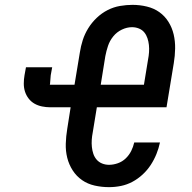

<svg xmlns="http://www.w3.org/2000/svg" viewBox="-20 -763 790 791"><path d="M429 8Q399 8 370 1.5Q341 -5 318 -21Q295 -37 279.5 -61Q264 -85 257 -113Q250 -141 251 -171.5Q252 -202 257 -232L271 -321H187Q170 -321 153 -324.5Q136 -328 122 -336Q108 -344 98 -357Q88 -370 83 -385.5Q78 -401 78 -418.5Q78 -436 81 -453L87 -486H195L189 -453Q188 -444 187.5 -434.5Q187 -425 186 -416Q186 -416 185.5 -416Q185 -416 185 -415Q185 -415 185.5 -414.5Q186 -414 187 -414H287L309 -547Q313 -573 321 -598Q329 -623 343.5 -646.5Q358 -670 378.5 -689.5Q399 -709 423.5 -721.5Q448 -734 474.5 -738.5Q501 -743 526 -743Q556 -743 585 -736Q614 -729 636.5 -713Q659 -697 674 -673Q689 -649 695.5 -621Q702 -593 701.5 -563Q701 -533 696 -503L666 -321H379L362 -217Q359 -202 358 -187Q357 -172 358.5 -157.5Q360 -143 364.5 -129.5Q369 -116 378 -105.5Q387 -95 400.5 -89.5Q414 -84 429 -84Q447 -84 465.5 -90.5Q484 -97 498 -110.5Q512 -124 520.5 -141Q529 -158 533 -176H639Q634 -152 624.5 -128.5Q615 -105 601 -83.5Q587 -62 567.5 -44Q548 -26 525.5 -14Q503 -2 478.5 3Q454 8 429 8ZM573 -414 590 -518Q593 -533 594 -548Q595 -563 593.5 -577.5Q592 -592 587.5 -605.5Q583 -619 574.5 -629.5Q566 -640 552.5 -645.5Q539 -651 524 -651Q503 -651 482 -641Q461 -631 446.5 -613Q432 -595 425 -574Q418 -553 414 -532L395 -414Z"/></svg>

Font: Iosevka Etoile SmBdObl
Style: Regular
Weight: 600
Italic angle: -9°
Designer: Belleve Invis
Foundry: Belleve Invis
Version: Version 15.5.2; ttfautohint (v1.8.4)